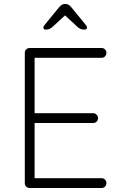

<svg xmlns="http://www.w3.org/2000/svg" viewBox="-20 -940 633 960"><path d="M104 -24V-676Q104 -686 111 -693Q118 -700 128 -700H130H488Q498 -700 505 -693Q512 -686 512 -676Q512 -665 505 -658Q498 -651 488 -651H153V-374H446Q456 -374 463 -366.5Q470 -359 470 -349Q470 -339 463 -332Q456 -325 446 -325H153V-49H488Q498 -49 505 -42Q512 -35 512 -24Q512 -14 505 -7Q498 0 488 0H131H128H126Q117 -1 110.5 -7.5Q104 -14 104 -24ZM305 -863 242 -805Q228 -792 210 -792Q197 -792 197 -802Q197 -808 202 -814L274 -902Q289 -920 302 -920H310Q323 -920 338 -902L410 -814Q415 -808 415 -802Q415 -792 401 -792Q382 -792 368 -805Z"/></svg>

Font: Quicksand
Style: Regular
Weight: 400
Designer: Andrew Paglinawan
Foundry: Andrew Paglinawan
Version: 1.002